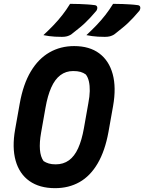

<svg xmlns="http://www.w3.org/2000/svg" viewBox="-20 -960 751 1000"><path d="M345 -940Q375 -940 395.5 -939Q416 -938 434.5 -937Q453 -936 475 -933Q485 -931 486.5 -922.5Q488 -914 482 -904Q466 -885 452 -870Q438 -855 424 -841.5Q410 -828 392 -813.5Q374 -799 350 -780Q340 -774 329 -771Q318 -768 303 -768Q283 -768 266.5 -769Q250 -770 235.5 -772Q221 -774 206 -777Q235 -804 259 -829Q283 -854 304.5 -881.5Q326 -909 345 -940ZM569 -940Q599 -940 619.5 -939Q640 -938 658.5 -937Q677 -936 699 -933Q709 -931 710.5 -922.5Q712 -914 706 -904Q690 -885 676 -870Q662 -855 648 -841.5Q634 -828 616 -813.5Q598 -799 574 -780Q564 -774 553 -771Q542 -768 526 -768Q507 -768 490.5 -769Q474 -770 459.5 -772Q445 -774 430 -777Q459 -804 483 -829Q507 -854 528.5 -881.5Q550 -909 569 -940ZM366 -720Q446 -720 497 -682Q548 -644 567 -574Q586 -504 569 -408L545 -273Q527 -174 488.5 -108.5Q450 -43 394 -11.5Q338 20 267 20Q186 20 133.5 -17Q81 -54 61.5 -123Q42 -192 59 -287L83 -422Q101 -522 140.5 -588Q180 -654 237.5 -687Q295 -720 366 -720ZM194 -269Q185 -218 188 -180.5Q191 -143 207 -121Q219 -113 234 -108.5Q249 -104 270 -104Q310 -104 339 -125Q368 -146 387 -188Q406 -230 417 -292L440 -422Q447 -458 447.5 -486Q448 -514 443 -536Q438 -558 427 -572Q415 -581 399.5 -585.5Q384 -590 361 -590Q323 -590 294.5 -568.5Q266 -547 247 -504.5Q228 -462 217 -399Z"/></svg>

Font: Rec Mono Semicasual
Style: Bold Italic
Weight: 700
Italic angle: -10°
Version: Version 1.085; ttfautohint (v1.8.4.7-5d5b)